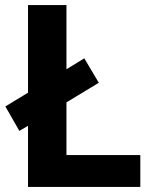

<svg xmlns="http://www.w3.org/2000/svg" viewBox="-20 -734 605 754"><path d="M90 0H531V-125H241V-332L368 -409L311 -505L241 -462V-714H90V-370L1 -316L56 -220L90 -240Z"/></svg>

Font: Noto Sans Gunjala Gondi
Style: Bold
Weight: 700
Designer: Ek Type
Foundry: Ek Type
Version: Version 1.004